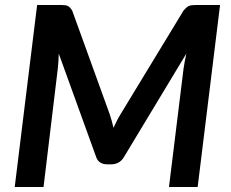

<svg xmlns="http://www.w3.org/2000/svg" viewBox="-20 -743 919 763"><path d="M854.5 -723 765.5 0H651.5L709.5 -471Q711.5 -484 714.2 -499Q717 -514 720.5 -530L472 -118Q463.5 -104 450.8 -97Q438 -90 423 -90H405Q390 -90 378.8 -97Q367.5 -104 362.5 -118L213.5 -530Q213 -514.5 212.2 -500Q211.5 -485.5 210 -473L153 0H38.5L127.5 -723H225Q233.5 -723 239.2 -722.2Q245 -721.5 249.5 -719.2Q254 -717 258 -712.8Q262 -708.5 266.5 -702L416 -289Q425 -262.5 431 -235Q437.5 -249 444.2 -262.5Q451 -276 459 -289L710 -702Q716 -708.5 720.8 -712.8Q725.5 -717 730.5 -719.2Q735.5 -721.5 741.5 -722.2Q747.5 -723 756 -723Z"/></svg>

Font: Lato 2
Style: Bold Italic
Weight: 700
Italic angle: -7°
Designer: Lukasz Dziedzic with Adam Twardoch and Botio Nikoltchev
Foundry: tyPoland Lukasz Dziedzic
Version: Version 2.015; 2015-08-06; http://www.latofonts.com/